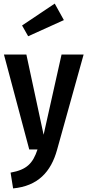

<svg xmlns="http://www.w3.org/2000/svg" viewBox="-20 -833 488 1070"><path d="M285 -813 103 -691 137 -631 336 -721ZM446 -529H323L223 -82L127 -529H2L143 0H189C163 78 129 113 39 129L53 217C191 204 264 125 298 2Z"/></svg>

Font: Fira Sans Condensed Medium
Style: Regular
Weight: 500
Width: 3
Designer: Carrois Corporate & Edenspiekermann AG
Foundry: Carrois Corporate GbR & Edenspiekermann AG
Version: Version 4.202;PS 004.202;hotconv 1.0.88;makeotf.lib2.5.64775